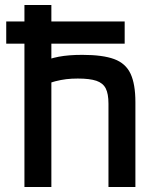

<svg xmlns="http://www.w3.org/2000/svg" viewBox="-20 -750 640 770"><path d="M5 -575V-664H480V-575ZM415 -334Q415 -374 404 -395.5Q393 -417 366.5 -426Q340 -435 292 -435Q267 -435 246 -432.5Q225 -430 201.5 -424Q178 -418 145 -405L136 -497Q176 -515 215.5 -522.5Q255 -530 310 -530Q392 -530 438 -513Q484 -496 503.5 -454.5Q523 -413 523 -340V0H415ZM78 0V-730H186V0Z"/></svg>

Font: M PLUS Code Latin Expanded Medium
Style: Regular
Weight: 500
Width: 7
Designer: Coji Morishita
Foundry: UNDERFOREST DESIGN
Version: Version 1.002; ttfautohint (v1.8.3)